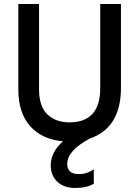

<svg xmlns="http://www.w3.org/2000/svg" viewBox="-20 -694 692 954"><path d="M581 -258Q581 -59 427 -6Q314 54 314 120Q314 171 372 171Q413 171 446 147V219Q410 240 353.5 240Q297 240 264.5 208.5Q232 177 232 128Q232 62 293 8Q189 -1 130 -67Q71 -133 71 -250V-674H174V-251Q174 -165 215.5 -125.5Q257 -86 325 -86Q478 -86 478 -256V-674H581Z"/></svg>

Font: Hind Colombo Medium
Style: Regular
Weight: 500
Designer: Jyotish Sonowal, Aditi Pimprikar
Foundry: Indian Type Foundry
Version: Version 1.000;PS 1.0;hotconv 1.0.86;makeotf.lib2.5.63406; tt